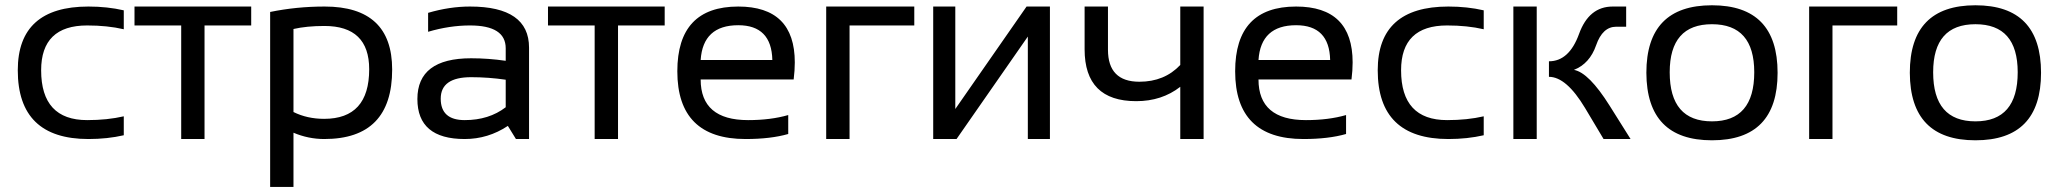

<svg xmlns="http://www.w3.org/2000/svg" viewBox="-20 -538 7967 743"><path d="M459 -14.6Q395.5 0 322.3 0Q48.8 0 48.8 -266.1Q48.8 -512.7 322.3 -512.7Q395.5 -512.7 459 -498V-424.8Q395.5 -439.5 317.4 -439.5Q139.2 -439.5 139.2 -266.1Q139.2 -73.2 317.4 -73.2Q395.5 -73.2 459 -87.9Z M952.1 -512.7V-439.5H771.5V0H681.2V-439.5H500.5V-512.7Z M1115.7 -104.5Q1168.9 -78.1 1234.4 -78.1Q1408.7 -78.1 1408.7 -270Q1408.7 -437.5 1235.4 -437.5Q1167 -437.5 1115.7 -425.8ZM1025.4 -491.7Q1127.4 -512.7 1236.3 -512.7Q1497.6 -512.7 1497.6 -269Q1497.6 0 1234.9 0Q1173.3 0 1115.7 -24.4V185.5H1025.4Z M1595.2 -154.8Q1595.2 -312.5 1803.2 -312.5Q1870.1 -312.5 1937 -302.7V-351.1Q1937 -439.5 1798.8 -439.5Q1719.7 -439.5 1636.7 -415V-488.3Q1719.7 -512.7 1798.8 -512.7Q2027.3 -512.7 2027.3 -353.5V0H1976.6L1945.3 -50.8Q1868.7 0 1778.3 0Q1595.2 0 1595.2 -154.8ZM1803.2 -239.3Q1685.5 -239.3 1685.5 -156.2Q1685.5 -73.2 1778.3 -73.2Q1872.1 -73.2 1937 -123V-229.5Q1870.1 -239.3 1803.2 -239.3Z M2552.2 -512.7V-439.5H2371.6V0H2281.2V-439.5H2100.6V-512.7Z M2836.9 -512.7Q3055.7 -512.7 3055.7 -296.4Q3055.7 -265.6 3051.3 -230.5H2691.4Q2691.4 -73.2 2875 -73.2Q2962.4 -73.2 3030.3 -92.8V-19.5Q2962.4 0 2865.2 0Q2601.1 0 2601.1 -262.2Q2601.1 -512.7 2836.9 -512.7ZM2691.4 -305.7H2968.8Q2965.8 -440.4 2836.9 -440.4Q2700.2 -440.4 2691.4 -305.7Z M3177.2 0V-512.7H3518.1V-439.5H3267.6V0Z M3957.5 0V-396.5L3681.6 0H3591.3V-512.7H3676.8V-116.2L3952.6 -512.7H4043V0Z M4637.7 -512.7V0H4547.4V-202.1Q4476.1 -146.5 4377 -146.5Q4177.2 -146.5 4177.2 -347.2V-512.7H4267.6V-345.7Q4267.6 -221.7 4389.2 -221.7Q4486.3 -221.7 4547.4 -286.6V-512.7Z M4995.6 -512.7Q5214.4 -512.7 5214.4 -296.4Q5214.4 -265.6 5210 -230.5H4850.1Q4850.1 -73.2 5033.7 -73.2Q5121.1 -73.2 5189 -92.8V-19.5Q5121.1 0 5023.9 0Q4759.8 0 4759.8 -262.2Q4759.8 -512.7 4995.6 -512.7ZM4850.1 -305.7H5127.4Q5124.5 -440.4 4995.6 -440.4Q4858.9 -440.4 4850.1 -305.7Z M5721.7 -14.6Q5658.2 0 5585 0Q5311.5 0 5311.5 -266.1Q5311.5 -512.7 5585 -512.7Q5658.2 -512.7 5721.7 -498V-424.8Q5658.2 -439.5 5580.1 -439.5Q5401.9 -439.5 5401.9 -266.1Q5401.9 -73.2 5580.1 -73.2Q5658.2 -73.2 5721.7 -87.9Z M6185.5 0 6113.8 -120.1Q6041.5 -240.7 5974.1 -240.7V-300.8Q6052.2 -300.8 6090.6 -406.7Q6128.9 -512.7 6220.7 -512.7H6272.9V-434.6H6234.4Q6181.6 -434.6 6156.7 -363Q6131.8 -291.5 6070.8 -267.6Q6128.4 -257.3 6209 -128.9L6290 0ZM5926.8 -512.7V0H5836.4V-512.7Z M6351.1 -256.3Q6351.1 -517.6 6605 -517.6Q6858.9 -517.6 6858.9 -256.3Q6858.9 4.9 6605 4.9Q6352.1 4.9 6351.1 -256.3ZM6605 -68.4Q6768.6 -68.4 6768.6 -258.3Q6768.6 -444.3 6605 -444.3Q6441.4 -444.3 6441.4 -258.3Q6441.4 -68.4 6605 -68.4Z M6981 0V-512.7H7321.8V-439.5H7071.3V0Z M7370.6 -256.3Q7370.6 -517.6 7624.5 -517.6Q7878.4 -517.6 7878.4 -256.3Q7878.4 4.9 7624.5 4.9Q7371.6 4.9 7370.6 -256.3ZM7624.5 -68.4Q7788.1 -68.4 7788.1 -258.3Q7788.1 -444.3 7624.5 -444.3Q7460.9 -444.3 7460.9 -258.3Q7460.9 -68.4 7624.5 -68.4Z"/></svg>

Font: Sansation
Style: Regular
Weight: 400
Designer: Bernd Montag
Version: Version 1.301